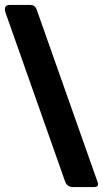

<svg xmlns="http://www.w3.org/2000/svg" viewBox="-20 -762 420 782"><path d="M279 0Q266 0 257.5 -5.5Q249 -11 244 -26L3 -709Q-8 -742 20 -742H103Q122 -742 129 -724L378 -19Q384 0 362 0H279Z"/></svg>

Font: Libre Franklin Black
Style: Regular
Weight: 900
Designer: Pablo Impallari, Rodrigo Fuenzalida, Nhung Nguyen
Foundry: Impallari Type
Version: Version 3.000